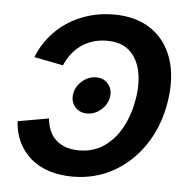

<svg xmlns="http://www.w3.org/2000/svg" viewBox="-45 -592 656 649"><g transform="rotate(5 283.0 -268.0)"><path d="M254.4 -205.6Q228.5 -205.6 213.1 -223.9Q197.8 -242.2 202.1 -268.1Q206.5 -293.5 227.8 -311.8Q249 -330.1 274.9 -330.1Q300.8 -330.1 315.9 -311.8Q331.1 -293.5 327.1 -268.1Q322.8 -242.2 301.5 -223.9Q280.3 -205.6 254.4 -205.6ZM223.6 11.2Q180.2 11.2 144 -0.5Q107.9 -12.2 81.8 -34.7Q55.7 -57.1 40.5 -88.4Q25.4 -119.6 22.9 -159.2L127.9 -177.7Q129.9 -155.8 137.5 -137.5Q145 -119.1 158.9 -106.2Q172.9 -93.3 192.6 -86.2Q212.4 -79.1 238.3 -79.1Q286.6 -79.1 323 -104.2Q359.4 -129.4 382.3 -171.9Q405.3 -214.4 414.1 -267.1Q423.3 -320.8 414.1 -363.5Q404.8 -406.2 377 -431.4Q349.1 -456.5 300.8 -456.5Q275.4 -456.5 253.4 -449.7Q231.4 -442.9 213.4 -430.2Q195.3 -417.5 181.9 -399.9Q168.5 -382.3 159.2 -360.8L60.5 -379.9Q75.7 -418.5 101.1 -449.5Q126.5 -480.5 159.9 -502.2Q193.4 -523.9 232.9 -535.4Q272.5 -546.9 315.9 -546.9Q392.1 -546.9 443.1 -512Q494.1 -477.1 515.1 -414.1Q536.1 -351.1 522.5 -267.1Q508.8 -184.1 466.8 -121.3Q424.8 -58.6 362.3 -23.7Q299.8 11.2 223.6 11.2Z"/></g></svg>

Font: Inter 18pt Medium
Style: Italic
Weight: 500
Italic angle: -9.3988°
Designer: Rasmus Andersson
Foundry: rsms
Version: Version 4.001;git-66647c0bb